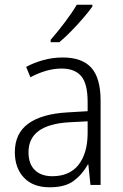

<svg xmlns="http://www.w3.org/2000/svg" viewBox="-20 -785 523 815"><path d="M246 -541Q329 -541 368 -497Q407 -453 407 -358V0H364L355 -87H353Q329 -44 292.5 -17Q256 10 191 10Q120 10 81.5 -31Q43 -72 43 -139Q43 -219 100.5 -260.5Q158 -302 268 -308L352 -313V-352Q352 -430 324.5 -462Q297 -494 242 -494Q209 -494 176 -484.5Q143 -475 109 -457L91 -501Q124 -519 164 -530Q204 -541 246 -541ZM274 -266Q101 -256 101 -139Q101 -89 128 -63Q155 -37 202 -37Q275 -37 313 -85Q351 -133 352 -217V-270ZM372 -757Q357 -736 333 -708Q309 -680 282 -652.5Q255 -625 232 -606H195V-616Q224 -649 255 -690Q286 -731 306 -765H372Z"/></svg>

Font: Noto Sans Lao SemiCondensed Light
Style: Regular
Weight: 300
Width: 4
Designer: Monotype Design Team
Foundry: Monotype Imaging Inc.
Version: Version 2.003; ttfautohint (v1.8.4.7-5d5b)